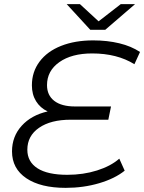

<svg xmlns="http://www.w3.org/2000/svg" viewBox="-20 -901 696 927"><path d="M207 -490Q207 -441 242 -414Q277 -387 342 -387H516L503 -323H321Q225 -323 168.5 -284Q112 -245 112 -178Q112 -120 161 -88.5Q210 -57 305 -57Q382 -57 448.5 -78Q515 -99 556 -135L582 -77Q535 -39 459 -16.5Q383 6 297 6Q176 6 107 -40.5Q38 -87 38 -170Q38 -242 84.5 -293.5Q131 -345 210 -363Q174 -380 154 -412.5Q134 -445 134 -489Q134 -554 171 -603.5Q208 -653 275 -679.5Q342 -706 430 -706Q498 -706 556 -692Q614 -678 656 -650L629 -591Q545 -643 425 -643Q326 -643 266.5 -601Q207 -559 207 -490ZM632 -881 488 -757H416L302 -881H366L456 -798L563 -881Z"/></svg>

Font: Montserrat Alternates
Style: Italic
Weight: 400
Italic angle: -11.3°
Designer: Julieta Ulanovsky
Foundry: Julieta Ulanovsky
Version: Version 7.200